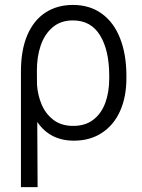

<svg xmlns="http://www.w3.org/2000/svg" viewBox="-20 -558 574 775"><path d="M274.4 -538.1Q342.3 -538.1 390.9 -502.9Q439.5 -467.8 464.8 -403.1Q490.2 -338.4 490.2 -252V-241.2Q490.2 -167.5 465.1 -110.6Q439.9 -53.7 391.8 -22Q343.8 9.8 278.3 9.8Q181.6 9.8 130.4 -65.9L131.8 197.3H64.5V-269.5Q64.5 -356 90.3 -416.3Q116.2 -476.6 163.6 -507.3Q210.9 -538.1 274.4 -538.1ZM129.4 -215.8Q132.3 -173.3 148.4 -135.5Q164.6 -97.7 196.3 -73.7Q228 -49.8 275.4 -49.8Q324.2 -49.8 356.7 -74.7Q389.2 -99.6 405 -142.8Q420.9 -186 420.9 -241.2V-252Q420.9 -354.5 384 -415Q347.2 -475.6 274.4 -475.6Q225.1 -475.6 192.4 -447.8Q159.7 -419.9 144 -373.5Q128.4 -327.1 128.9 -270.5Z"/></svg>

Font: Pretendard JP Light
Style: Regular
Weight: 300
Designer: Base glyphs from Inter by Rasmus Andersson; Hangeul glyphs from Noto Sans CJK(Source Han Sans) by Jang Soo-young and Kan
Foundry: Kil Hyung-jin
Version: Version 1.309